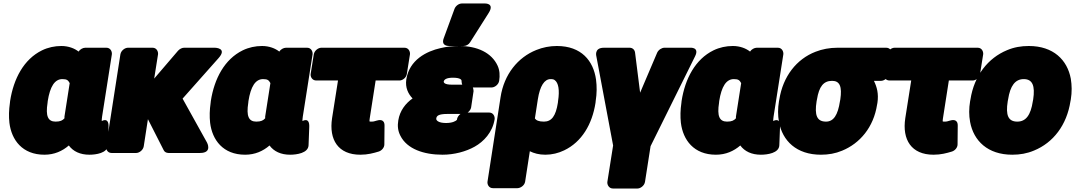

<svg xmlns="http://www.w3.org/2000/svg" viewBox="-20 -840 6171 1102"><path d="M332 -576C294 -576 256 -568 221 -551C117 -500 58 -389 38 -260L37 -250C31 -209 30 -171 34 -135C46 -37 108 48 235 48C292 48 338 27 375 -5C400 29 440 48 493 48C530 48 597 39 599 -6L603 -112C605 -171 564 -145 564 -145C564 -150 564 -160 566 -171L622 -528C624 -544 614 -566 591 -566H469C456 -566 439 -557 431 -544C408 -562 374 -576 332 -576ZM380 -363 350 -171C349 -167 351 -165 350 -161C339 -149 327 -142 299 -142C255 -142 241 -174 253 -250L254 -260C267 -343 294 -386 338 -386C365 -386 371 -379 380 -363Z M829 -156 919 21C923 31 934 38 947 38H1128C1201 38 1168 -22 1168 -22L1028 -274L1234 -506C1287 -565 1214 -566 1214 -566H1036C1025 -566 1011 -559 1002 -549L865 -389L887 -528C889 -544 879 -566 856 -566H714C698 -566 675 -551 671 -528L589 0C587 16 597 38 620 38H762C778 38 801 23 805 0Z M1484 -576C1446 -576 1408 -568 1373 -551C1269 -500 1210 -389 1190 -260L1189 -250C1183 -209 1182 -171 1186 -135C1198 -37 1260 48 1387 48C1444 48 1490 27 1527 -5C1552 29 1592 48 1645 48C1682 48 1749 39 1751 -6L1755 -112C1757 -171 1716 -145 1716 -145C1716 -150 1716 -160 1718 -171L1774 -528C1776 -544 1766 -566 1743 -566H1621C1608 -566 1591 -557 1583 -544C1560 -562 1526 -576 1484 -576ZM1532 -363 1502 -171C1501 -167 1503 -165 1502 -161C1491 -149 1479 -142 1451 -142C1407 -142 1393 -174 1405 -250L1406 -260C1419 -343 1446 -386 1490 -386C1517 -386 1523 -379 1532 -363Z M2048 48C2091 48 2123 39 2153 30C2170 25 2186 8 2186 -11L2187 -118C2188 -160 2153 -151 2143 -148C2126 -143 2126 -142 2106 -142C2104 -142 2103 -143 2101 -143C2100 -146 2101 -151 2102 -160L2136 -378H2273C2289 -378 2311 -392 2315 -415L2333 -528C2335 -544 2325 -566 2302 -566H1824C1808 -566 1785 -551 1781 -528L1763 -415C1761 -399 1772 -378 1795 -378H1920L1886 -162C1867 -38 1921 48 2048 48Z M2580 -394C2625 -394 2630 -380 2629 -376C2629 -374 2630 -361 2633 -354H2575C2529 -354 2526 -367 2527 -373C2530 -384 2543 -394 2580 -394ZM2694 -338H2802C2818 -338 2841 -353 2845 -376C2850 -407 2848 -437 2836 -463C2802 -537 2720 -576 2616 -576C2579 -576 2542 -572 2509 -564C2428 -546 2329 -496 2312 -384C2305 -337 2323 -301 2348 -275C2308 -247 2275 -205 2266 -149C2261 -118 2263 -90 2278 -61C2316 15 2412 48 2520 48C2587 48 2654 30 2704 2C2756 -27 2807 -80 2819 -156C2821 -172 2811 -194 2788 -194H2664C2674 -201 2682 -212 2684 -223L2698 -317C2698 -319 2697 -331 2694 -338ZM2623 -186C2613 -179 2605 -167 2603 -156C2603 -155 2604 -154 2603 -153C2596 -144 2575 -134 2540 -134C2495 -134 2482 -150 2484 -160C2486 -175 2496 -186 2549 -186ZM2631 -820C2614 -820 2596 -807 2589 -790L2527 -621C2511 -579 2547 -576 2557 -576H2641C2655 -576 2670 -584 2678 -597L2785 -766C2822 -825 2759 -820 2759 -820Z M3110 48C3148 48 3185 39 3218 23C3319 -25 3379 -127 3398 -250L3399 -260C3406 -304 3406 -345 3401 -383C3386 -491 3317 -576 3176 -576C3135 -576 3095 -568 3058 -553C2953 -511 2873 -414 2853 -282L2778 203C2776 219 2786 240 2809 240H2950C2966 240 2990 226 2994 203L3021 28C3045 40 3074 48 3110 48ZM3102 -142C3072 -142 3058 -149 3050 -160L3067 -270C3079 -347 3105 -386 3140 -386C3153 -386 3159 -384 3164 -380C3185 -365 3193 -324 3183 -260L3182 -250C3170 -174 3146 -142 3102 -142Z M3654 -308 3625 -538C3623 -554 3611 -566 3594 -566H3446C3388 -566 3403 -516 3403 -516L3499 -5L3466 204C3464 220 3475 242 3498 242H3639C3655 242 3678 227 3682 204L3714 -1L3969 -516C3997 -571 3941 -566 3941 -566H3793C3779 -566 3760 -555 3752 -538Z M4186 -576C4148 -576 4110 -568 4075 -551C3971 -500 3912 -389 3892 -260L3891 -250C3885 -209 3884 -171 3888 -135C3900 -37 3962 48 4089 48C4146 48 4192 27 4229 -5C4254 29 4294 48 4347 48C4384 48 4451 39 4453 -6L4457 -112C4459 -171 4418 -145 4418 -145C4418 -150 4418 -160 4420 -171L4476 -528C4478 -544 4468 -566 4445 -566H4323C4310 -566 4293 -557 4285 -544C4262 -562 4228 -576 4186 -576ZM4234 -363 4204 -171C4203 -167 4205 -165 4204 -161C4193 -149 4181 -142 4153 -142C4109 -142 4095 -174 4107 -250L4108 -260C4121 -343 4148 -386 4192 -386C4219 -386 4225 -379 4234 -363Z M4996 -376H5037C5053 -376 5077 -391 5081 -414L5099 -528C5101 -544 5090 -566 5067 -566H4786C4742 -566 4699 -558 4661 -543C4552 -501 4474 -402 4453 -269L4451 -259C4444 -217 4444 -178 4451 -140C4471 -32 4551 48 4692 48C4735 48 4775 41 4813 25C4916 -17 4994 -110 5014 -239L5016 -249C5024 -303 5013 -341 4996 -376ZM4756 -376C4800 -376 4814 -343 4803 -269L4801 -259C4789 -179 4764 -142 4721 -142C4669 -142 4654 -178 4667 -259L4669 -269C4681 -344 4707 -376 4756 -376Z M5338 48C5381 48 5413 39 5443 30C5460 25 5476 8 5476 -11L5477 -118C5478 -160 5443 -151 5433 -148C5416 -143 5416 -142 5396 -142C5394 -142 5393 -143 5391 -143C5390 -146 5391 -151 5392 -160L5426 -378H5563C5579 -378 5601 -392 5605 -415L5623 -528C5625 -544 5615 -566 5592 -566H5114C5098 -566 5075 -551 5071 -528L5053 -415C5051 -399 5062 -378 5085 -378H5210L5176 -162C5157 -38 5211 48 5338 48Z M5550 -269 5548 -259C5541 -217 5541 -178 5548 -140C5568 -32 5649 48 5790 48C5834 48 5875 41 5915 24C6025 -21 6103 -122 6124 -259L6126 -269C6133 -312 6132 -351 6126 -388C6106 -496 6026 -576 5885 -576C5841 -576 5800 -569 5760 -552C5651 -507 5571 -406 5550 -269ZM5910 -269 5908 -259C5896 -179 5868 -142 5819 -142C5767 -142 5751 -178 5764 -259L5766 -269C5778 -348 5807 -386 5856 -386C5906 -386 5922 -348 5910 -269Z"/></svg>

Font: Asimov Print
Style: EIt
Weight: 500
Designer: Google
Version: Version 2.000980; 2014